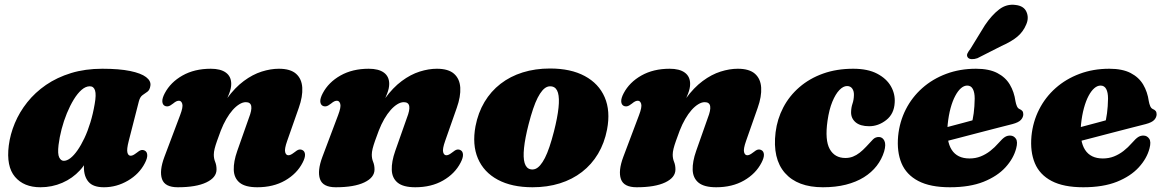

<svg xmlns="http://www.w3.org/2000/svg" viewBox="-20 -775 4916 810"><path d="M523 -180Q514 -145 517.5 -131.5Q521 -118 531 -118Q536.5 -118 542 -120.8Q547.5 -123.5 556 -130Q568 -140 575.8 -141.8Q583.5 -143.5 591 -139.5Q600.5 -134.5 601.2 -121Q602 -107.5 591 -86.5Q567.5 -41 519.8 -13Q472 15 418.5 15Q373 15 353.5 -7.8Q334 -30.5 334 -69.5Q334 -82 335 -95.5Q336 -109 337.8 -123Q339.5 -137 342 -150.5Q344.5 -164 347.5 -176.5L361.5 -136.5Q349 -91 317.5 -56.8Q286 -22.5 242.8 -3.8Q199.5 15 150.5 15Q80.5 15 43.2 -29Q6 -73 17 -161Q23 -208.5 42.5 -255.2Q62 -302 95 -343.5Q128 -385 174.2 -416.8Q220.5 -448.5 280 -466.8Q339.5 -485 411.5 -485Q483 -485 529 -475.5Q575 -466 596.2 -449.8Q617.5 -433.5 614.5 -413.5Q612 -395.5 602 -388.2Q592 -381 581.5 -373.8Q571 -366.5 566 -348ZM227 -163.5Q222.5 -125.5 229.8 -111Q237 -96.5 249 -96.5Q262.5 -96.5 277.2 -108Q292 -119.5 307 -141Q322 -162.5 336 -192Q350 -221.5 361.2 -258.2Q372.5 -295 379.5 -336.5Q386.5 -375.5 381 -393.2Q375.5 -411 359 -411Q341.5 -411 324.2 -396Q307 -381 291.2 -355.2Q275.5 -329.5 262.2 -297.2Q249 -265 240 -230.5Q231 -196 227 -163.5Z M675 -328.5Q665.5 -333.5 664.8 -347Q664 -360.5 675 -381.5Q699.5 -428 750 -456.5Q800.5 -485 869 -485Q911 -485 933.2 -468.5Q955.5 -452 955.5 -421Q955.5 -402.5 946.8 -380Q938 -357.5 926.5 -333.2Q915 -309 905.2 -285Q895.5 -261 894 -239.5L877 -244Q903.5 -312.5 937.2 -359Q971 -405.5 1008.5 -433.2Q1046 -461 1084 -473Q1122 -485 1156.5 -485Q1205 -485 1229 -463.8Q1253 -442.5 1255.2 -405.2Q1257.5 -368 1240.5 -320L1191.5 -180.5Q1179.5 -146.5 1183 -133.2Q1186.5 -120 1196.5 -120Q1202 -120 1207.5 -122.8Q1213 -125.5 1221.5 -132Q1233.5 -142 1241.2 -143.8Q1249 -145.5 1256.5 -141.5Q1266 -136.5 1266.8 -123Q1267.5 -109.5 1256.5 -88.5Q1232.5 -42 1182.8 -13.5Q1133 15 1065.5 15Q1015 15 991.2 -4.2Q967.5 -23.5 966.2 -58.2Q965 -93 981 -138.5L1030 -277.5Q1043 -310.5 1040 -327.2Q1037 -344 1017 -344Q1004 -344 989.8 -335.2Q975.5 -326.5 961.5 -310.8Q947.5 -295 934.8 -273Q922 -251 911.5 -224Q902.5 -200 895.8 -181Q889 -162 885.5 -147.8Q882 -133.5 882 -122.5Q882 -106 887.8 -92Q893.5 -78 893.5 -60Q893.5 -26 850.5 -5.5Q807.5 15 730 15Q675.5 15 663.5 -19.5Q651.5 -54 673.5 -113L740 -289.5Q753 -323.5 749 -336.8Q745 -350 735 -350Q729.5 -350 724 -347.5Q718.5 -345 710 -338Q698 -328.5 690.2 -326.8Q682.5 -325 675 -328.5Z M1341.5 -328.5Q1332 -333.5 1331.2 -347Q1330.5 -360.5 1341.5 -381.5Q1366 -428 1416.5 -456.5Q1467 -485 1535.5 -485Q1577.5 -485 1599.8 -468.5Q1622 -452 1622 -421Q1622 -402.5 1613.2 -380Q1604.5 -357.5 1593 -333.2Q1581.5 -309 1571.8 -285Q1562 -261 1560.5 -239.5L1543.5 -244Q1570 -312.5 1603.8 -359Q1637.5 -405.5 1675 -433.2Q1712.5 -461 1750.5 -473Q1788.5 -485 1823 -485Q1871.5 -485 1895.5 -463.8Q1919.5 -442.5 1921.8 -405.2Q1924 -368 1907 -320L1858 -180.5Q1846 -146.5 1849.5 -133.2Q1853 -120 1863 -120Q1868.5 -120 1874 -122.8Q1879.5 -125.5 1888 -132Q1900 -142 1907.8 -143.8Q1915.5 -145.5 1923 -141.5Q1932.5 -136.5 1933.2 -123Q1934 -109.5 1923 -88.5Q1899 -42 1849.2 -13.5Q1799.5 15 1732 15Q1681.5 15 1657.8 -4.2Q1634 -23.5 1632.8 -58.2Q1631.5 -93 1647.5 -138.5L1696.5 -277.5Q1709.5 -310.5 1706.5 -327.2Q1703.5 -344 1683.5 -344Q1670.5 -344 1656.2 -335.2Q1642 -326.5 1628 -310.8Q1614 -295 1601.2 -273Q1588.5 -251 1578 -224Q1569 -200 1562.2 -181Q1555.5 -162 1552 -147.8Q1548.5 -133.5 1548.5 -122.5Q1548.5 -106 1554.2 -92Q1560 -78 1560 -60Q1560 -26 1517 -5.5Q1474 15 1396.5 15Q1342 15 1330 -19.5Q1318 -54 1340 -113L1406.5 -289.5Q1419.5 -323.5 1415.5 -336.8Q1411.5 -350 1401.5 -350Q1396 -350 1390.5 -347.5Q1385 -345 1376.5 -338Q1364.5 -328.5 1356.8 -326.8Q1349 -325 1341.5 -328.5Z M2300.5 -486Q2388 -486 2447 -454.2Q2506 -422.5 2531 -364.8Q2556 -307 2541 -228.5Q2530 -171.5 2503 -126.2Q2476 -81 2435.2 -49.5Q2394.5 -18 2341.8 -1.5Q2289 15 2226.5 15Q2139 15 2080 -16.8Q2021 -48.5 1996.2 -106.5Q1971.5 -164.5 1986 -242.5Q1997 -299.5 2024 -344.8Q2051 -390 2091.8 -421.5Q2132.5 -453 2185.2 -469.5Q2238 -486 2300.5 -486ZM2217.5 -61Q2228.5 -58.5 2238.8 -62.5Q2249 -66.5 2259 -78Q2269 -89.5 2278.8 -108.5Q2288.5 -127.5 2298 -155.5Q2307.5 -183.5 2317 -220.5Q2332 -279.5 2336.2 -320.2Q2340.5 -361 2334 -383.5Q2327.5 -406 2309.5 -410Q2298.5 -412.5 2288.2 -408.5Q2278 -404.5 2268 -393Q2258 -381.5 2248.2 -362.5Q2238.5 -343.5 2229 -315.5Q2219.5 -287.5 2210 -250.5Q2195 -192 2190.8 -151Q2186.5 -110 2193.2 -87.5Q2200 -65 2217.5 -61Z M2611 -328.5Q2601.5 -333.5 2600.8 -347Q2600 -360.5 2611 -381.5Q2635.5 -428 2686 -456.5Q2736.5 -485 2805 -485Q2847 -485 2869.2 -468.5Q2891.5 -452 2891.5 -421Q2891.5 -402.5 2882.8 -380Q2874 -357.5 2862.5 -333.2Q2851 -309 2841.2 -285Q2831.5 -261 2830 -239.5L2813 -244Q2839.5 -312.5 2873.2 -359Q2907 -405.5 2944.5 -433.2Q2982 -461 3020 -473Q3058 -485 3092.5 -485Q3141 -485 3165 -463.8Q3189 -442.5 3191.2 -405.2Q3193.5 -368 3176.5 -320L3127.5 -180.5Q3115.5 -146.5 3119 -133.2Q3122.5 -120 3132.5 -120Q3138 -120 3143.5 -122.8Q3149 -125.5 3157.5 -132Q3169.5 -142 3177.2 -143.8Q3185 -145.5 3192.5 -141.5Q3202 -136.5 3202.8 -123Q3203.5 -109.5 3192.5 -88.5Q3168.5 -42 3118.8 -13.5Q3069 15 3001.5 15Q2951 15 2927.2 -4.2Q2903.5 -23.5 2902.2 -58.2Q2901 -93 2917 -138.5L2966 -277.5Q2979 -310.5 2976 -327.2Q2973 -344 2953 -344Q2940 -344 2925.8 -335.2Q2911.5 -326.5 2897.5 -310.8Q2883.5 -295 2870.8 -273Q2858 -251 2847.5 -224Q2838.5 -200 2831.8 -181Q2825 -162 2821.5 -147.8Q2818 -133.5 2818 -122.5Q2818 -106 2823.8 -92Q2829.5 -78 2829.5 -60Q2829.5 -26 2786.5 -5.5Q2743.5 15 2666 15Q2611.5 15 2599.5 -19.5Q2587.5 -54 2609.5 -113L2676 -289.5Q2689 -323.5 2685 -336.8Q2681 -350 2671 -350Q2665.5 -350 2660 -347.5Q2654.5 -345 2646 -338Q2634 -328.5 2626.2 -326.8Q2618.5 -325 2611 -328.5Z M3553.5 -412Q3537.5 -412 3521.2 -395.2Q3505 -378.5 3491.5 -346Q3478 -313.5 3471 -265Q3459.5 -183.5 3480.5 -146Q3501.5 -108.5 3546.5 -108.5Q3563.5 -108.5 3578.2 -114.2Q3593 -120 3606.8 -130.8Q3620.5 -141.5 3634 -156Q3652.5 -176.5 3663 -187Q3673.5 -197.5 3688.5 -197Q3703.5 -196.5 3711 -181Q3718.5 -165.5 3710 -136Q3700 -103 3678.5 -75.2Q3657 -47.5 3624.5 -27.2Q3592 -7 3548.8 4Q3505.5 15 3451.5 15Q3344.5 15 3291.5 -45.2Q3238.5 -105.5 3252 -217Q3259 -273 3284.5 -321.8Q3310 -370.5 3352.5 -407.2Q3395 -444 3452.2 -464.5Q3509.5 -485 3579.5 -485Q3641 -485 3680.5 -464.2Q3720 -443.5 3738.5 -411Q3757 -378.5 3754.5 -342Q3752 -294.5 3718.8 -268.5Q3685.5 -242.5 3647 -242.5Q3609 -242.5 3589.5 -259.2Q3570 -276 3570.5 -302Q3571 -322 3576.5 -337.8Q3582 -353.5 3582.5 -374Q3583 -390.5 3575.5 -401.2Q3568 -412 3553.5 -412Z M3869.5 -210.5Q3869.5 -210.5 3886.2 -215Q3903 -219.5 3929.8 -226.5Q3956.5 -233.5 3987.2 -241.8Q4018 -250 4047.5 -257.8Q4077 -265.5 4098 -271.5L4078 -249.5Q4084 -269.5 4087.8 -297.2Q4091.5 -325 4092 -359Q4092 -385 4084.2 -399.5Q4076.5 -414 4060.5 -414Q4047 -414 4034 -402.8Q4021 -391.5 4009.8 -370.2Q3998.5 -349 3990.2 -318.8Q3982 -288.5 3978 -250Q3971.5 -179.5 3995 -143Q4018.5 -106.5 4070 -106.5Q4095.5 -106.5 4117 -115Q4138.5 -123.5 4157.5 -138.2Q4176.5 -153 4193 -172Q4209 -190.5 4219.5 -197Q4230 -203.5 4242.5 -203Q4257 -202.5 4265.8 -189.8Q4274.5 -177 4267 -149Q4256 -106.5 4221.8 -69Q4187.5 -31.5 4129.5 -8.2Q4071.5 15 3987.5 15Q3904.5 15 3854 -11.5Q3803.5 -38 3783.2 -86.5Q3763 -135 3769 -201Q3775 -261.5 3801.2 -313.2Q3827.5 -365 3871 -403.5Q3914.5 -442 3972 -463.5Q4029.5 -485 4097.5 -485Q4152.5 -485 4187.2 -467Q4222 -449 4240.2 -418.2Q4258.5 -387.5 4264 -348Q4266 -336.5 4270 -327.2Q4274 -318 4281 -315Q4288.5 -312 4292.8 -307Q4297 -302 4297 -293Q4297 -280.5 4287.2 -269.5Q4277.5 -258.5 4251 -251.5Q4227 -245.5 4190.2 -236Q4153.5 -226.5 4111 -215.5Q4068.5 -204.5 4026.8 -193.5Q3985 -182.5 3950.5 -173.8Q3916 -165 3895.2 -159.5Q3874.5 -154 3874.5 -154ZM4135 -668.5Q4164 -711.5 4195.5 -735.5Q4227 -759.5 4265 -754Q4299.5 -750 4310.5 -724.8Q4321.5 -699.5 4309.5 -672Q4297 -641.5 4272.5 -620.8Q4248 -600 4205 -581L4103.5 -529.5Q4091 -525 4079.5 -525.5Q4068 -526 4063 -532.5Q4057 -540.5 4061.5 -549.8Q4066 -559 4074 -569Z M4432 -210.5Q4432 -210.5 4448.8 -215Q4465.5 -219.5 4492.2 -226.5Q4519 -233.5 4549.8 -241.8Q4580.5 -250 4610 -257.8Q4639.5 -265.5 4660.5 -271.5L4640.5 -249.5Q4646.5 -269.5 4650.2 -297.2Q4654 -325 4654.5 -359Q4654.5 -385 4646.8 -399.5Q4639 -414 4623 -414Q4609.5 -414 4596.5 -402.8Q4583.5 -391.5 4572.2 -370.2Q4561 -349 4552.8 -318.8Q4544.5 -288.5 4540.5 -250Q4534 -179.5 4557.5 -143Q4581 -106.5 4632.5 -106.5Q4658 -106.5 4679.5 -115Q4701 -123.5 4720 -138.2Q4739 -153 4755.5 -172Q4771.5 -190.5 4782 -197Q4792.5 -203.5 4805 -203Q4819.5 -202.5 4828.2 -189.8Q4837 -177 4829.5 -149Q4818.5 -106.5 4784.2 -69Q4750 -31.5 4692 -8.2Q4634 15 4550 15Q4467 15 4416.5 -11.5Q4366 -38 4345.8 -86.5Q4325.5 -135 4331.5 -201Q4337.5 -261.5 4363.8 -313.2Q4390 -365 4433.5 -403.5Q4477 -442 4534.5 -463.5Q4592 -485 4660 -485Q4715 -485 4749.8 -467Q4784.5 -449 4802.8 -418.2Q4821 -387.5 4826.5 -348Q4828.5 -336.5 4832.5 -327.2Q4836.5 -318 4843.5 -315Q4851 -312 4855.2 -307Q4859.5 -302 4859.5 -293Q4859.5 -280.5 4849.8 -269.5Q4840 -258.5 4813.5 -251.5Q4789.5 -245.5 4752.8 -236Q4716 -226.5 4673.5 -215.5Q4631 -204.5 4589.2 -193.5Q4547.5 -182.5 4513 -173.8Q4478.5 -165 4457.8 -159.5Q4437 -154 4437 -154Z"/></svg>

Font: Fraunces Wonky
Style: Italic
Weight: 900
Italic angle: -16°
Version: Version 1.000;[b76b70a41]